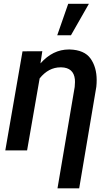

<svg xmlns="http://www.w3.org/2000/svg" viewBox="-20 -802 594 1024"><path d="M285.2 -613.8H358.4L454.1 -781.7H343.8ZM100.1 -528.3 8.3 0H124.5L191.4 -383.8C223.1 -423.3 260.3 -442.9 303.2 -442.9C304.2 -442.9 305.7 -442.9 307.1 -442.9C350.6 -441.9 375 -420.4 379.4 -378.9C379.9 -374 379.9 -369.1 379.9 -364.3C379.9 -356 379.4 -347.2 378.4 -338.4L286.6 202.6H402.3L493.7 -338.9C495.1 -351.6 495.6 -363.8 495.6 -375C495.6 -420.4 484.9 -458.5 462.9 -489.7C440.9 -520.5 403.8 -536.6 351.6 -538.1C350.1 -538.1 348.6 -538.1 347.2 -538.1C290 -538.1 239.7 -513.2 195.8 -463.9L205.6 -528.8Z"/></svg>

Font: Roboto Medium
Style: Italic
Weight: 500
Italic angle: -12°
Designer: Google
Version: Version 2.137; 2017